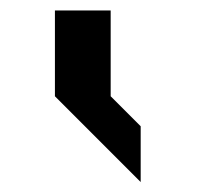

<svg xmlns="http://www.w3.org/2000/svg" viewBox="-20 -687 394 373"><path d="M195 -500 253.3 -441.7V-333.3L86.7 -500V-666.7H195Z"/></svg>

Font: 0xA000
Style: Bold
Weight: 700
Version: Version 0.1